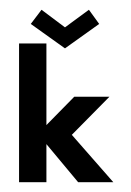

<svg xmlns="http://www.w3.org/2000/svg" viewBox="-20 -373 269 393"><path d="M183 -324 162 -353 113 -317 65 -353 43 -324 113 -274ZM204 -175H132L75 -117V-284H19V0H75V-78L140 0H212L127 -97Z"/></svg>

Font: Hussar Tani
Style: Dwa
Weight: 700
Foundry: Cannot Into Space Fonts
Version: Version 0.92